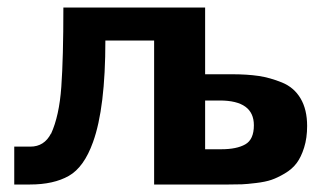

<svg xmlns="http://www.w3.org/2000/svg" viewBox="-20 -492 893 512"><path d="M18 0V-101H61Q98 -101 116 -136V-135Q138 -183 143.5 -260.5Q149 -338 149 -472H527V-294H598Q639 -294 669.5 -289.5Q700 -285 732 -272Q764 -259 781.5 -229.5Q799 -200 799 -156Q799 -124 791 -98.5Q783 -73 771 -57Q759 -41 739.5 -29.5Q720 -18 704 -12.5Q688 -7 663 -4Q638 -1 625 -0.5Q612 0 590 0H391V-384H261Q261 -204 228 -113Q204 -46 163.5 -23Q123 0 60 0ZM527 -94H570Q611 -94 634 -107Q657 -120 657 -158Q657 -224 566 -224H527V-202Z"/></svg>

Font: Coval
Style: Black
Weight: 1000
Foundry: Context Ltd
Version: Version 001.000